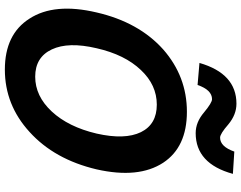

<svg xmlns="http://www.w3.org/2000/svg" viewBox="-124 -880 1017 810"><g transform="rotate(90 385.0 -474.5)"><path d="M58 -90Q-10 -195 32 -373Q73 -551 188 -654Q302 -754 451 -754Q600 -754 666 -654Q734 -550 694 -373Q652 -195 536 -90Q422 14 273 14Q124 14 58 -90ZM450 -184Q515 -254 543 -373Q570 -492 537 -560Q504 -627 421 -627Q338 -627 275 -560Q210 -492 183 -373Q155 -254 188 -184Q221 -114 303 -114Q385 -114 450 -184ZM454 -826Q413 -860 398 -860Q359 -860 338 -799L245 -807Q290 -963 417 -963Q463 -963 504 -929Q544 -894 560 -894Q598 -894 619 -954L713 -948Q670 -791 541 -791Q495 -791 454 -826Z"/></g></svg>

Font: KaiGen Gothic CN Bold
Style: Bold
Weight: 700
Designer: Ryoko NISHIZUKA  (kana & ideographs); Paul D. Hunt (Latin, Greek & Cyrillic); Wenlong ZHANG  (bopomofo); Sandoll Communi
Foundry: Adobe Systems Incorporated
Version: Version 1.002.20150501